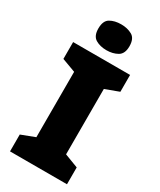

<svg xmlns="http://www.w3.org/2000/svg" viewBox="-232 -1012 904 1086"><g transform="rotate(30 220.0 -468.5)"><path d="M406 0H34V-110L123 -144V-571L34 -604V-714H406V-604L317 -571V-144L406 -110ZM220 -937Q261 -937 291.5 -920Q322 -903 322 -852Q322 -803 291.5 -785.5Q261 -768 220 -768Q178 -768 148.5 -785.5Q119 -803 119 -852Q119 -903 148.5 -920Q178 -937 220 -937Z"/></g></svg>

Font: Noto Sans Gujarati UI Black
Style: Regular
Weight: 900
Designer: Jelle Bosma - Monotype Design Team, Universal Thirst
Foundry: Monotype Imaging Inc.
Version: Version 2.106; ttfautohint (v1.8.4.7-5d5b)